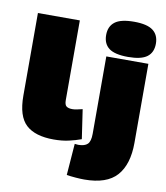

<svg xmlns="http://www.w3.org/2000/svg" viewBox="-105 -876 1020 1182"><g transform="rotate(10 405.5 -285.0)"><path d="M306 -740V-242Q306 -212 318.5 -203Q331 -194 355 -194Q367 -194 382.5 -197Q398 -200 418 -205L445 -22Q410 -9 368 0.5Q326 10 274 10Q158 10 101 -42.5Q44 -95 44 -224V-740ZM637 -570Q554 -570 517.5 -597.5Q481 -625 481 -680Q481 -734 517.5 -762Q554 -790 637 -790Q719 -790 755.5 -762Q792 -734 792 -680Q792 -625 755.5 -597.5Q719 -570 637 -570ZM768 -550V-56Q768 79 705.5 149.5Q643 220 502 220Q480 220 448 217.5Q416 215 392 211L407 14Q420 16 429 16Q469 16 487 -1.5Q505 -19 505 -66V-550Z"/></g></svg>

Font: Georama Extended Black
Style: Regular
Weight: 900
Width: 7
Designer: Jean-Baptiste Levee
Foundry: Production Type
Version: Version 1.000